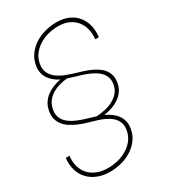

<svg xmlns="http://www.w3.org/2000/svg" viewBox="-228 -831 1044 1181"><g transform="rotate(-30 293.5 -240.0)"><path d="M508.3 -210.4Q502.9 -178.7 486.6 -156Q470.2 -133.3 447.3 -117.7Q424.3 -102.1 396.5 -92.8Q368.7 -83.5 340.3 -79.1Q364.3 -67.9 384 -53.5Q403.8 -39.1 417.5 -20.3Q431.2 -1.5 437 21.5Q442.9 44.4 438.5 72.8Q431.6 115.7 408 147.5Q384.3 179.2 350.8 200.2Q317.4 221.2 277.3 231.4Q237.3 241.7 197.8 241.7Q149.9 241.7 111.6 226.8Q73.2 211.9 47.1 184.6Q21 157.2 8.8 118.4Q-3.4 79.6 2 31.2L28.3 30.3Q23.4 72.8 33.4 106.9Q43.5 141.1 65.9 165.3Q88.4 189.5 121.8 202.4Q155.3 215.3 197.8 215.3Q231.4 215.3 266.4 207Q301.3 198.7 331.1 181.2Q360.8 163.6 382.3 137Q403.8 110.4 411.1 73.7Q416 49.3 411.9 29.5Q407.7 9.8 397 -5.6Q386.2 -21 370.1 -32.7Q354 -44.4 335.2 -53.5Q316.4 -62.5 296.1 -69.1Q275.9 -75.7 256.8 -81.1Q233.9 -87.4 208.5 -95.5Q183.1 -103.5 159.2 -114.5Q135.3 -125.5 114.5 -139.4Q93.8 -153.3 79.1 -172.1Q64.5 -190.9 58.1 -214.8Q51.8 -238.8 57.1 -269Q62 -299.3 76.7 -322.3Q91.3 -345.2 112.5 -361.3Q133.8 -377.4 159.9 -387.9Q186 -398.4 213.9 -403.8Q191.4 -415 173.6 -429.7Q155.8 -444.3 144 -462.6Q132.3 -481 127.7 -502.9Q123 -524.9 127.4 -551.3Q134.3 -593.8 158 -625.7Q181.6 -657.7 215.1 -678.7Q248.5 -699.7 288.6 -710.2Q328.6 -720.7 368.2 -720.7Q415.5 -720.7 451.9 -705.1Q488.3 -689.5 511.7 -661.4Q535.2 -633.3 545.2 -594.7Q555.2 -556.2 549.8 -510.3H523.9Q528.3 -549.3 519.8 -582.8Q511.2 -616.2 491.2 -640.9Q471.2 -665.5 440.2 -679.7Q409.2 -693.8 368.7 -694.3Q334 -694.8 299.1 -686.5Q264.2 -678.2 234.4 -660.6Q204.6 -643.1 182.9 -616.2Q161.1 -589.4 153.8 -552.7Q146.5 -515.1 158.9 -488.5Q171.4 -461.9 195.6 -443.6Q219.7 -425.3 250.5 -413.3Q281.2 -401.4 310.5 -392.6Q333 -385.7 357.9 -378.2Q382.8 -370.6 406.5 -360.4Q430.2 -350.1 450.9 -336.7Q471.7 -323.2 486.3 -305.2Q501 -287.1 507.3 -263.9Q513.7 -240.7 508.3 -210.4ZM299.8 -374Q288.1 -377.4 276.6 -381.1Q265.1 -384.8 253.4 -388.7Q225.6 -386.2 198 -378.7Q170.4 -371.1 147 -357.2Q123.5 -343.3 106.7 -321.8Q89.8 -300.3 83.5 -270Q77.6 -242.2 83.3 -220.9Q88.9 -199.7 102.3 -183.6Q115.7 -167.5 135.3 -155.3Q154.8 -143.1 177 -134Q199.2 -125 221.9 -117.9Q244.6 -110.8 264.6 -105L293.9 -95.7Q321.8 -97.2 352.1 -103.3Q382.3 -109.4 408.7 -122.3Q435.1 -135.3 454.8 -156.2Q474.6 -177.2 481.4 -209Q487.3 -235.8 481.7 -257.1Q476.1 -278.3 462.4 -294.7Q448.7 -311 429 -323.2Q409.2 -335.4 387 -345Q364.7 -354.5 342 -361.3Q319.3 -368.2 299.8 -374Z"/></g></svg>

Font: TypoPRO Roboto Mono
Style: Italic
Weight: 250
Designer: Google
Version: Version 2.000986; 2015; ttfautohint (v1.3)